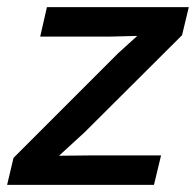

<svg xmlns="http://www.w3.org/2000/svg" viewBox="-28 -520 551 540"><path d="M-8 0 10 -76 304 -370 358 -419 278 -417H85L104 -500H503L484 -421L210 -148L138 -82L236 -83H425L405 0Z"/></svg>

Font: Kantumruy Pro Medium
Style: Italic
Weight: 500
Italic angle: -13°
Designer: Sovichet Tep
Foundry: Sovichet Tep
Version: Version 1.002